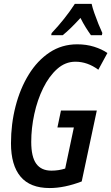

<svg xmlns="http://www.w3.org/2000/svg" viewBox="-20 -951 569 981"><path d="M233.9 9.8Q133.8 9.8 85 -48.6Q36.1 -106.9 36.1 -218.8Q36.1 -317.4 59.6 -408.2Q83 -499 127 -570.3Q170.9 -641.6 233.4 -683.1Q295.9 -724.6 374.5 -724.6Q420.9 -724.6 460.7 -712.2Q500.5 -699.7 528.8 -680.2L482.4 -594.7Q427.2 -635.7 365.2 -635.7Q313.5 -635.7 272 -598.6Q230.5 -561.5 200.7 -501Q170.9 -440.4 155.3 -368.4Q139.6 -296.4 139.6 -226.1Q139.6 -149.4 165.3 -114.3Q190.9 -79.1 242.7 -79.1Q279.8 -79.1 313 -89.8L357.4 -299.8H273.4L291.5 -386.2H474.6L397.5 -23.9Q309.1 9.8 233.9 9.8ZM241.7 -771 243.7 -781.7Q313 -855 362.3 -931.2H448.2Q452.1 -912.6 461.9 -884.5Q471.7 -856.4 482.9 -828.6Q494.1 -800.8 502.9 -782.2L500.5 -771H444.8Q432.1 -788.6 418.2 -810.8Q404.3 -833 391.1 -859.4Q366.2 -832 343.3 -809.6Q320.3 -787.1 300.3 -771Z"/></svg>

Font: Open Sans Condensed SemiBold
Style: Italic
Weight: 600
Width: 3
Italic angle: -12°
Designer: Monotype Design Team
Foundry: Monotype Imaging Inc.
Version: Version 3.000; ttfautohint (v1.8.4)